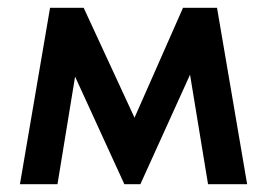

<svg xmlns="http://www.w3.org/2000/svg" viewBox="-20 -471 683 491"><path d="M108 -451H194L324 -170L448 -451H535L612 0H512L466 -280L339 0H298L172 -275L127 0H31Z"/></svg>

Font: Tilda Sans Semibold
Style: Regular
Weight: 600
Designer: ParaType Ltd
Foundry: ParaType Ltd
Version: Version 1.009